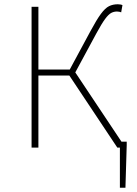

<svg xmlns="http://www.w3.org/2000/svg" viewBox="-20 -692 640 900"><path d="M542 188V0H532V-28H574V-12L568 188ZM128 0V-660H160V-366H324L568 0H530L305 -338H160V0ZM331 -349 301 -355 404 -546Q433 -600 453 -627Q473 -654 491 -663Q509 -672 532 -672Q538 -672 544 -671Q550 -670 554 -668L548 -634Q544 -636 538.5 -637Q533 -638 528 -638Q514 -638 501.5 -631.5Q489 -625 473 -603.5Q457 -582 432 -536Z"/></svg>

Font: Source Code Pro ExtraLight
Style: Regular
Weight: 200
Monospace: yes
Designer: Paul D. Hunt, Teo Tuominen
Foundry: Adobe
Version: Version 1.026;hotconv 1.1.0;makeotfexe 2.6.0